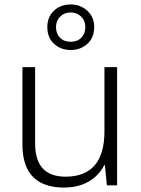

<svg xmlns="http://www.w3.org/2000/svg" viewBox="-20 -834 636 864"><path d="M507 -532V0H461L452 -91H449Q435 -62 409.5 -39Q384 -16 349 -3Q314 10 268 10Q207 10 165 -11.5Q123 -33 102 -76Q81 -119 81 -184V-532H138V-189Q138 -113 172.5 -76Q207 -39 275 -39Q362 -39 406 -90Q450 -141 450 -242V-532ZM298 -609Q254 -609 223.5 -636.5Q193 -664 193 -712Q193 -758 223 -786Q253 -814 298 -814Q342 -814 373 -785.5Q404 -757 404 -712Q404 -665 373.5 -637Q343 -609 298 -609ZM298 -646Q328 -646 346 -664.5Q364 -683 364 -712Q364 -741 345 -759.5Q326 -778 298 -778Q270 -778 251 -759.5Q232 -741 232 -712Q232 -683 250 -664.5Q268 -646 298 -646Z"/></svg>

Font: Noto Sans Cham Light
Style: Regular
Weight: 300
Version: Version 2.002